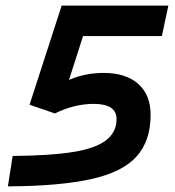

<svg xmlns="http://www.w3.org/2000/svg" viewBox="-20 -650 620 682"><path d="M8 12 25 -96Q158 -97 239 -110Q320 -123 357 -152Q394 -181 394 -227Q394 -281 313 -281Q244 -281 175 -247L85 -278L199 -630H578L555 -522H275L225 -366Q282 -391 348 -391Q427 -391 471 -352Q515 -313 515 -242Q515 -150 465.5 -94.5Q416 -39 304.5 -14Q193 11 8 12Z"/></svg>

Font: Sometype Mono
Style: Bold Italic
Weight: 700
Italic angle: -12°
Monospace: yes
Designer: Ryoichi Tsunekawa
Foundry: Dharma Type
Version: Version 1.000; ttfautohint (v1.8.3)